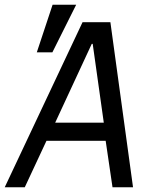

<svg xmlns="http://www.w3.org/2000/svg" viewBox="-42 -794 662 814"><path d="M63 0H-22L308 -700H426L522 0H435L406 -197H155ZM192 -274H398L351 -608H347ZM281 -774 180 -572H114L181 -774Z"/></svg>

Font: CommitMono
Style: Italic
Weight: 400
Monospace: yes
Designer: Eigil Nikolajsen
Foundry: Eigil Nikolajsen
Version: Version 1.143